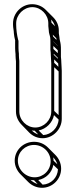

<svg xmlns="http://www.w3.org/2000/svg" viewBox="-20 -782 356 914"><path d="M50 -17C50 8 61 31 78 48L114 84C131 101 154 112 180 112C230 112 271 71 271 21C271 -5 260 -28 243 -45L208 -80C191 -97 168 -107 142 -107C92 -107 50 -68 50 -17ZM72 -251V-492C71 -501 70 -510 70 -518V-526C69 -535 68 -544 68 -553V-586C68 -589 67 -591 66 -594C61 -614 57 -642 57 -664V-671C57 -712 93 -748 134 -748C175 -748 210 -712 210 -671V-658C211 -652 211 -645 212 -639C212 -624 218 -612 219 -603C220 -595 220 -589 220 -581V-545C221 -537 222 -528 222 -518C222 -505 224 -493 224 -480V-251C224 -210 189 -175 148 -175C107 -175 72 -210 72 -251ZM242 -657 225 -674C225 -679 224 -684 223 -689C232 -680 238 -669 242 -657ZM248 -600C248 -597 249 -595 249 -592L233 -608C232 -611 232 -614 231 -617ZM254 -565V-564L234 -584V-585ZM255 -543V-529L234 -549V-563ZM255 -507C255 -505 256 -504 256 -502L236 -521V-526ZM257 -480C257 -475 258 -469 258 -464L238 -483V-499ZM259 -442V-234L238 -254V-462ZM259 -213C257 -174 224 -141 186 -139L164 -161C200 -168 230 -198 237 -234ZM162 -142C150 -146 140 -152 131 -161C136 -160 140 -160 145 -160ZM256 24C254 64 223 95 183 97L162 75C199 68 227 40 234 3ZM253 0 235 -17C235 -23 234 -28 233 -33C242 -24 249 -13 253 0ZM159 94C146 90 134 83 125 74C130 75 136 76 142 76ZM221 -14C221 28 187 62 145 62C102 62 65 26 65 -17C65 -59 100 -92 142 -92C185 -92 221 -57 221 -14ZM263 -604C262 -611 261 -617 260 -624V-636C260 -661 250 -683 233 -700L197 -736C181 -752 158 -762 133 -762C83 -762 42 -720 42 -671V-664C42 -649 46 -637 46 -624C47 -613 49 -601 52 -590C53 -588 52 -586 52 -586V-553C52 -543 53 -535 54 -524V-518C54 -509 55 -501 56 -490V-251C56 -226 67 -204 84 -187L119 -151C136 -134 158 -124 183 -124C232 -124 274 -167 274 -216V-445C274 -460 272 -472 272 -483C272 -493 271 -501 270 -511V-546C270 -554 270 -561 269 -569C268 -581 263 -594 263 -604Z"/></svg>

Font: Blanket
Style: Ugh
Weight: 900
Foundry: Cannot Into Space Fonts
Version: Version 0.9